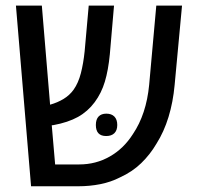

<svg xmlns="http://www.w3.org/2000/svg" viewBox="-20 -650 688 670"><path d="M88.4 0 35.6 -630.4H126L154.8 -284.7Q180.7 -292 201.7 -304.7Q222.7 -317.4 236.8 -336.9Q253.4 -360.4 262.2 -394.5Q271 -428.7 275.4 -471.2L289.6 -630.4H377.9L363.3 -460.9Q357.9 -404.8 345.9 -365Q334 -325.2 310.5 -293.5Q286.6 -261.2 252 -241.9Q217.3 -222.7 166.5 -213.4Q165 -213.4 163.6 -213.1Q162.1 -212.9 160.6 -212.9L172.4 -76.2H256.8Q314.5 -76.2 363 -103.8Q411.6 -131.3 443.8 -182.1Q490.7 -251.5 500.5 -354L525.4 -630.4H615.2L589.4 -353.5Q584 -293.9 568.1 -241.9Q552.2 -189.9 525.9 -148.4Q503.9 -110.8 472.7 -80.6Q441.4 -50.3 398.4 -30.8Q366.7 -14.6 329.8 -7.3Q293 0 252.9 0ZM350.6 -175.3Q314.5 -175.3 314.5 -213.9Q314.5 -233.4 324 -243.4Q333.5 -253.4 351.1 -253.4Q369.1 -253.4 379.2 -243.2Q389.2 -232.9 389.2 -213.9Q389.2 -195.3 379.2 -185.3Q369.1 -175.3 350.6 -175.3Z"/></svg>

Font: Open Sans SemiCondensed Medium
Style: Regular
Weight: 500
Width: 4
Designer: Monotype Design Team
Foundry: Monotype Imaging Inc.
Version: Version 3.000